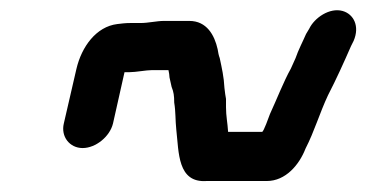

<svg xmlns="http://www.w3.org/2000/svg" viewBox="-20 -460 701 367"><path d="M196 -224 218 -322H227C240 -322 259 -326 271 -326H302C303 -321 304 -316 304 -312L308 -294C312 -284 313 -277 313 -264C316 -246 315 -230 317 -212C322 -169 319 -110 375 -114H490C526 -114 552 -145 564 -176C581 -209 591 -244 607 -278C623 -309 637 -340 651 -372L656 -382C668 -410 656 -433 635 -439C610 -446 581 -426 571 -405L565 -395C559 -381 550 -364 545 -349L536 -329C522 -304 509 -270 496 -242C494 -237 484 -208 481 -208H416C415 -225 412 -238 412 -255V-271C411 -276 410 -283 409 -292C408 -313 404 -330 400 -349C398 -354 397 -360 396 -366C390 -393 375 -420 342 -420H293C280 -420 263 -416 249 -416H229C220 -416 212 -415 204 -414C164 -409 136 -371 126 -328L102 -224C96 -199 113 -177 138 -177C163 -177 190 -199 196 -224Z"/></svg>

Font: Electronic
Style: ExBlkIt
Weight: 900
Version: Version 1.011